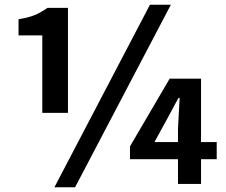

<svg xmlns="http://www.w3.org/2000/svg" viewBox="-20 -774 949 808"><path d="M158 -299V-625H58V-693Q101 -700 127 -711Q153 -722 180 -741H266V-299ZM209 14 611 -754H699L296 14ZM729 0V-232L736 -362H731L683 -273L630 -176H892V-104H527V-158L694 -443H826V0Z"/></svg>

Font: Noto Sans KR Thin
Style: Bold
Weight: 700
Version: Version 2.004-H2;hotconv 1.0.118;makeotfexe 2.5.65603